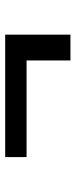

<svg xmlns="http://www.w3.org/2000/svg" viewBox="210 -666 298 759"><g transform="rotate(-90 359.5 -287.0)"><path d="M117.5 -331.5V-416H601.5V-158H499.5V-331.5Z"/></g></svg>

Font: Koeln Type Sans
Style: Regular
Weight: 400
Designer: Eben Sorkin
Foundry: Eben Sorkin
Version: Version 2.001